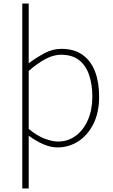

<svg xmlns="http://www.w3.org/2000/svg" viewBox="-20 -814 635 1077"><path d="M105 243V-794H141V-562V-459Q182 -490 228.5 -515Q275 -540 324 -540Q396 -540 443 -506.5Q490 -473 513 -413Q536 -353 536 -271Q536 -182 503.5 -118Q471 -54 418 -20.5Q365 13 302 13Q265 13 224 -4.5Q183 -22 141 -53V46V243ZM305 -20Q361 -20 404.5 -52Q448 -84 473 -141Q498 -198 498 -271Q498 -338 480.5 -391.5Q463 -445 424.5 -476Q386 -507 321 -507Q281 -507 236 -483.5Q191 -460 141 -416V-91Q188 -52 231 -36Q274 -20 305 -20Z"/></svg>

Font: Noto Sans TC Thin
Style: Regular
Weight: 100
Designer: Ryoko NISHIZUKA 西塚涼子 (kana, bopomofo & ideographs); Paul D. Hunt (Latin, Greek & Cyrillic); Sandoll Communications 산돌커뮤니
Foundry: Adobe
Version: Version 2.004-H2;hotconv 1.0.118;makeotfexe 2.5.65603